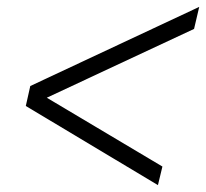

<svg xmlns="http://www.w3.org/2000/svg" viewBox="-20 -621 599 558"><path d="M559 -601 544 -537 116 -337 452 -137 439 -83 55 -313 68 -371Z"/></svg>

Font: Platypi Medium
Style: Italic
Weight: 500
Italic angle: -13°
Designer: David Sargent
Foundry: Bolt Cutter Type
Version: Version 1.200; ttfautohint (v1.8.4.7-5d5b)